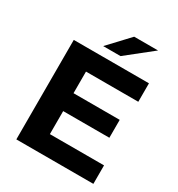

<svg xmlns="http://www.w3.org/2000/svg" viewBox="-208 -1036 1086 1170"><g transform="rotate(30 335.5 -450.5)"><path d="M232 -418H569V-292H232ZM244 -130H625V0H83V-700H612V-570H244ZM257 -757 392 -901H560L379 -757Z"/></g></svg>

Font: MOST Montserrat
Style: Bold
Weight: 700
Designer: Julieta Ulanovsky
Foundry: Julieta Ulanovsky
Version: Version 8.000;March 11, 2024;FontCreator 15.0.0.2926 64-bit